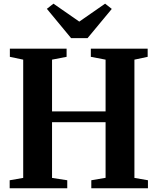

<svg xmlns="http://www.w3.org/2000/svg" viewBox="-20 -1002 839 1022"><path d="M103.5 -55V-684.5L32.5 -699.5V-743H334.5V-699.5L257 -684.5V-409H542V-684.5L463.5 -699.5V-743H766V-699.5L695.5 -684.5V-55L767.5 -42.5V0H466V-42.5L542 -55.5V-351.5H257V-55L338 -42.5V0H31.5V-42.5ZM358.5 -799 229.5 -955 264.5 -982.5 402 -887 539.5 -982.5 575 -954.5 446 -799Z"/></svg>

Font: Merriweather 72pt
Style: Bold
Weight: 700
Version: Version 2.100